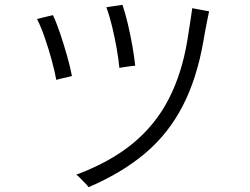

<svg xmlns="http://www.w3.org/2000/svg" viewBox="-20 -771 1040 798"><path d="M348 7Q345 2 334.5 -9Q324 -20 313 -31Q302 -42 297 -45Q437 -97 531 -174Q625 -251 680.5 -358Q736 -465 759 -605Q762 -623 766 -650Q770 -677 774 -701.5Q778 -726 779 -737Q785 -736 800 -733Q815 -730 829.5 -727.5Q844 -725 849 -724Q847 -713 842 -689.5Q837 -666 832.5 -641Q828 -616 825 -598Q798 -444 739 -330Q680 -216 584 -134.5Q488 -53 348 7ZM214 -439Q207 -477 194.5 -522.5Q182 -568 166.5 -613Q151 -658 134 -692Q140 -694 153.5 -697Q167 -700 180.5 -703.5Q194 -707 200 -708Q216 -674 231 -629Q246 -584 259 -538Q272 -492 279 -455Q273 -453 259 -450Q245 -447 232 -444Q219 -441 214 -439ZM476 -489Q473 -524 465 -569.5Q457 -615 446 -660.5Q435 -706 422 -741Q428 -742 442 -744Q456 -746 470 -748Q484 -750 489 -751Q501 -716 511.5 -671Q522 -626 530 -581Q538 -536 542 -498Q537 -498 523 -496Q509 -494 495.5 -492Q482 -490 476 -489Z"/></svg>

Font: Zen Kaku Gothic Antique
Style: Regular
Weight: 400
Designer: Yoshimichi Ohira
Foundry: Positype
Version: Version 1.001